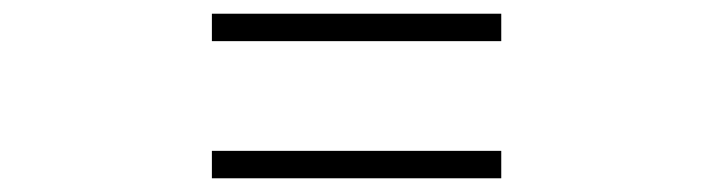

<svg xmlns="http://www.w3.org/2000/svg" viewBox="-20 -520 1040 280"><path d="M711 -460V-500H289V-460ZM711 -260V-300H289V-260Z"/></svg>

Font: Noto Serif KR Light
Style: Regular
Weight: 300
Designer: Ryoko NISHIZUKA 西塚涼子 (kana & ideographs); Frank Grießhammer (Latin, Greek & Cyrillic); Wenlong ZHANG 张文龙 (bopomofo); San
Foundry: Adobe
Version: Version 2.001;hotconv 1.1.0;makeotfexe 2.6.0